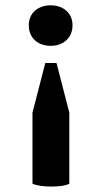

<svg xmlns="http://www.w3.org/2000/svg" viewBox="-20 -503 373 710"><path d="M189 -270 236.3 -86.5V176.2Q226.6 182 207.8 184.5Q189 186.9 168.5 186.9Q148 186.9 129.2 184Q110.4 181.1 100.1 176.2V-86.5L147.5 -270ZM248.1 -409.2Q248.1 -392.1 242.2 -378.2Q236.3 -364.3 225.6 -354.3Q214.9 -344.3 200 -338.9Q185.1 -333.5 167.5 -333.5Q149.4 -333.5 134.5 -338.9Q119.7 -344.3 108.9 -354.3Q98.2 -364.3 92.3 -378.2Q86.5 -392.1 86.5 -409.2Q86.5 -426.3 92.3 -439.9Q98.2 -453.6 108.9 -463.1Q119.7 -472.7 134.5 -478Q149.4 -483.4 167.5 -483.4Q185.1 -483.4 200 -478Q214.9 -472.7 225.6 -463.1Q236.3 -453.6 242.2 -439.9Q248.1 -426.3 248.1 -409.2Z"/></svg>

Font: PT Astra Serif
Style: Bold
Weight: 700
Designer: A.Korolkova, I. Chaeva
Foundry: ParaType Ltd
Version: Version 1.002